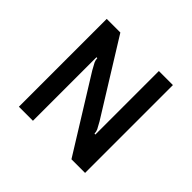

<svg xmlns="http://www.w3.org/2000/svg" viewBox="-152 -795 966 966"><g transform="rotate(45 330.5 -312.5)"><path d="M95 -625H192L434 -235Q449 -209 454 -198.5Q459 -188 460 -173H466V-625H566V0H469L227 -390Q212 -416 207 -426.5Q202 -437 201 -452H195V0H95Z"/></g></svg>

Font: Changa
Style: Regular
Weight: 400
Designer: Eduardo Rodriguez Tunni
Foundry: Eduardo Rodriguez Tunni
Version: Version 2.002; ttfautohint (v1.5.10-5e6f)